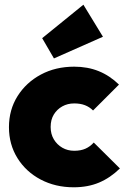

<svg xmlns="http://www.w3.org/2000/svg" viewBox="-20 -784 541 815"><path d="M293 11Q215 11 152.5 -22Q90 -55 54 -113Q18 -171 18 -244Q18 -318 54.5 -376Q91 -434 153.5 -467.5Q216 -501 295 -501Q352 -501 399 -482Q446 -463 485 -425L375 -315Q360 -330 340.5 -337.5Q321 -345 295 -345Q267 -345 244.5 -332.5Q222 -320 208.5 -298Q195 -276 195 -245Q195 -215 208.5 -192.5Q222 -170 244.5 -157Q267 -144 295 -144Q323 -144 343 -153Q363 -162 378 -179L489 -69Q448 -29 400.5 -9Q353 11 293 11ZM209 -536 159 -622 334 -764 417 -628Z"/></svg>

Font: Outfit Thin ExtraBold
Style: Regular
Weight: 800
Version: Version 1.100;gftools[0.9.27]